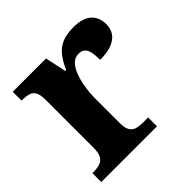

<svg xmlns="http://www.w3.org/2000/svg" viewBox="-145 -681 814 814"><g transform="rotate(-45 261.5 -274.0)"><path d="M19.7 0V-53H23.8Q46.8 -53 63.6 -58Q80.3 -63 89.9 -78.5Q99.4 -94 99.4 -125V-415Q99.4 -445 90.8 -459.5Q82.2 -474 66.3 -478.5Q50.5 -483 28.5 -483H24.9V-536H224.7L244.9 -440.5H249.9Q265.2 -475.7 284.2 -499.8Q303.3 -524 330.6 -535.9Q357.9 -547.7 399 -547.7Q456.4 -547.7 482.3 -523.2Q508.2 -498.7 508.2 -459.7Q508.2 -414.2 475.4 -391.8Q442.6 -369.5 382.7 -369.5Q382.7 -397.5 378.9 -415.7Q375 -433.8 365 -443.3Q354.9 -452.7 335.5 -452.7Q313.3 -452.7 297.5 -436Q281.7 -419.2 271.9 -391.8Q262 -364.5 257 -333.2Q252 -302 252 -273V-120Q252 -91 261.2 -76.5Q270.4 -62 286.3 -57.5Q302.2 -53 321.8 -53H353.9V0Z"/></g></svg>

Font: Noto Serif Sinhala
Style: Regular
Weight: 400
Designer: Jelle Bosma - Monotype Design Team
Foundry: Monotype Imaging Inc.
Version: Version 2.006